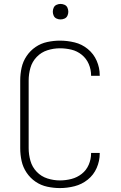

<svg xmlns="http://www.w3.org/2000/svg" viewBox="-20 -950 616 978"><path d="M285 8Q323 8 360 -1.5Q397 -11 427 -35Q457 -59 472.5 -94.5Q488 -130 488 -168V-171H444V-169Q444 -139 432 -111Q420 -83 396.5 -64.5Q373 -46 344 -38.5Q315 -31 285 -31Q253 -31 221.5 -41Q190 -51 167 -75Q144 -99 135 -131Q126 -163 126 -195V-540Q126 -573 135 -604.5Q144 -636 167 -660Q190 -684 221.5 -694Q253 -704 285 -704Q315 -704 344 -697Q373 -690 396.5 -671Q420 -652 432 -624Q444 -596 444 -566V-564H488V-567Q488 -605 472.5 -640.5Q457 -676 427 -700.5Q397 -725 360 -734Q323 -743 285 -743Q253 -743 220.5 -736Q188 -729 161 -710.5Q134 -692 115.5 -664.5Q97 -637 90 -605Q83 -573 83 -540V-195Q83 -162 90 -130Q97 -98 115.5 -70.5Q134 -43 161 -24.5Q188 -6 220.5 1Q253 8 285 8ZM288 -851Q299 -851 309 -855.5Q319 -860 323.5 -870Q328 -880 328 -890Q328 -901 323.5 -911Q319 -921 309 -925.5Q299 -930 288 -930Q278 -930 268 -925.5Q258 -921 253.5 -911Q249 -901 249 -890Q249 -880 253.5 -870Q258 -860 268 -855.5Q278 -851 288 -851Z"/></svg>

Font: Iosevka Sparkle Extralight
Style: Regular
Weight: 200
Designer: Belleve Invis
Foundry: Belleve Invis
Version: Version 4.5.0; ttfautohint (v1.8.3)